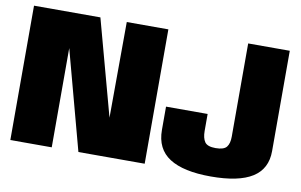

<svg xmlns="http://www.w3.org/2000/svg" viewBox="-72 -810 1490 950"><g transform="rotate(10 673.0 -335.0)"><path d="M27.5 0V-675H361L491.5 -194L493.5 -675H702.5V0H369.5L235.5 -498.5V0ZM1035 5.5Q897.5 5.5 827.5 -39.2Q757.5 -84 757.5 -179.5V-296.5H966.5V-211Q966.5 -175.5 979.8 -156.2Q993 -137 1034.2 -137Q1075.5 -137 1089.5 -154.5Q1103.5 -172 1103.5 -206.5V-675H1312.5V-170.5Q1312.5 -81.5 1243.8 -38Q1175 5.5 1035 5.5Z"/></g></svg>

Font: Anybody Black
Style: Regular
Weight: 900
Designer: Tyler Finck
Foundry: Etcetera Type Company
Version: Version 1.010; ttfautohint (v1.8.3) -l 8 -r 50 -G 200 -x 14 